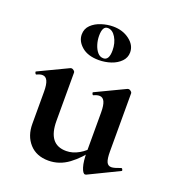

<svg xmlns="http://www.w3.org/2000/svg" viewBox="-120 -718 745 825"><g transform="rotate(20 253.0 -305.5)"><path d="M192 12Q137 12 105.5 -23Q74 -58 74 -113V-260Q74 -293 66.5 -309Q59 -325 43 -325Q32 -325 18 -318Q14 -317 11.5 -323Q9 -329 12 -330L146 -394Q149 -395 151 -395Q156 -395 161.5 -390.5Q167 -386 167 -382V-161Q167 -107 187.5 -80Q208 -53 250 -53Q279 -53 308 -69.5Q337 -86 354 -111L360 -99Q326 -50 284 -19Q242 12 192 12ZM428 -382V-116Q428 -82 434.5 -68Q441 -54 456 -54Q463 -54 473.5 -57Q484 -60 497 -65Q501 -67 504 -61.5Q507 -56 504 -54L366 13Q364 14 361 14Q351 14 343 -11Q335 -36 335 -82V-260Q335 -293 327.5 -309Q320 -325 304 -325Q293 -325 278 -318Q275 -317 272.5 -323Q270 -329 273 -330L407 -394Q409 -395 412 -395Q417 -395 422.5 -390.5Q428 -386 428 -382ZM248 -468Q198 -468 170 -492Q142 -516 142 -547Q142 -573 160 -590.5Q178 -608 205 -616.5Q232 -625 258 -625Q302 -625 333 -601.5Q364 -578 364 -545Q364 -521 347 -503.5Q330 -486 303.5 -477Q277 -468 248 -468ZM264 -482Q290 -482 290 -527Q290 -561 275 -586Q260 -611 238 -611Q214 -611 214 -567Q214 -547 220 -527.5Q226 -508 237 -495Q248 -482 264 -482Z"/></g></svg>

Font: Cormorant Garamond Light
Style: Regular
Weight: 300
Designer: Christian Thalmann (Catharsis Fonts)
Foundry: Catharsis Fonts
Version: Version 4.001